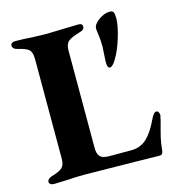

<svg xmlns="http://www.w3.org/2000/svg" viewBox="-102 -762 791 856"><g transform="rotate(-15 293.0 -334.0)"><path d="M19 0ZM21 -10Q21 -17 27 -22.5Q33 -28 42 -31Q78 -41 91.5 -53.5Q105 -66 105 -95V-553Q105 -586 92.5 -598Q80 -610 40 -619Q19 -624 19 -640Q19 -647 25 -651Q31 -655 39 -655Q76 -655 115 -652Q163 -650 182 -650Q202 -650 254 -652Q310 -654 332 -654Q350 -654 350 -640Q350 -631 345 -626.5Q340 -622 329 -619Q287 -607 273 -594.5Q259 -582 259 -553V-103Q259 -75 271 -63Q283 -51 313 -51H415Q456 -51 486 -78Q516 -107 539 -157Q548 -176 554 -182.5Q560 -189 566 -189Q573 -189 576.5 -182.5Q580 -176 580 -169Q580 -166 578 -160.5Q576 -155 576 -149Q561 -95 555.5 -71Q550 -47 547 -14Q545 5 531 5L416 3Q197 0 184 0Q146 0 104 3L42 5Q33 5 27 0.5Q21 -4 21 -10ZM406 -458 407 -480Q410 -531 410 -530Q410 -559 406 -589Q403 -604 403 -616Q403 -635 429.5 -654Q456 -673 481 -673Q495 -673 498.5 -664Q502 -655 502 -637Q502 -604 485.5 -550Q469 -496 449 -463Q431 -432 418 -432Q412 -432 409 -439.5Q406 -447 406 -458Z"/></g></svg>

Font: EB Garamond
Style: Bold
Weight: 700
Designer: Georg Duffner and Octavio Pardo
Foundry: Georg Duffner
Version: Version 1.000; ttfautohint (v1.6)